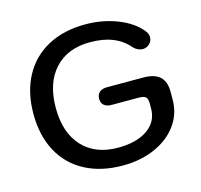

<svg xmlns="http://www.w3.org/2000/svg" viewBox="-104 -823 988 946"><g transform="rotate(-15 389.5 -350.0)"><path d="M49 -349Q49 -459 92.5 -540.5Q136 -622 217.5 -666Q299 -710 409 -710Q499 -710 576 -679Q653 -648 692 -596Q702 -582 702 -566Q702 -543 680 -527Q667 -519 653 -519Q640 -519 627.5 -525Q615 -531 606 -541Q573 -580 524.5 -599.5Q476 -619 409 -619Q294 -619 228.5 -547.5Q163 -476 163 -349Q163 -223 228.5 -152Q294 -81 410 -81Q505 -81 560.5 -120Q616 -159 616 -226V-252Q616 -275 606.5 -284Q597 -293 571 -293H433Q408 -293 394.5 -304.5Q381 -316 381 -337Q381 -359 394.5 -371Q408 -383 433 -383H618Q675 -383 702.5 -358Q730 -333 730 -281V-242Q730 -169 689 -112Q648 -55 575 -22.5Q502 10 410 10Q299 10 217.5 -33.5Q136 -77 92.5 -158Q49 -239 49 -349Z"/></g></svg>

Font: Kodchasan SemiBold
Style: Regular
Weight: 600
Version: Version 1.000; ttfautohint (v1.6)